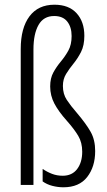

<svg xmlns="http://www.w3.org/2000/svg" viewBox="-20 -785 456 815"><path d="M338 -633Q338 -592 324 -564.5Q310 -537 292 -515Q274 -493 260.5 -471Q247 -449 247 -420Q247 -386 263.5 -361Q280 -336 307 -305Q346 -259 365 -225Q384 -191 384 -144Q384 -77 350 -33.5Q316 10 249 10Q226 10 202.5 4Q179 -2 161 -15V-68Q180 -55 201 -47Q222 -39 246 -39Q286 -39 307.5 -67.5Q329 -96 329 -141Q329 -180 312 -208.5Q295 -237 264 -272Q229 -311 211 -345Q193 -379 193 -418Q193 -453 206.5 -477.5Q220 -502 238 -523.5Q256 -545 270 -570Q284 -595 284 -632Q284 -670 265.5 -693.5Q247 -717 210 -717Q165 -717 143.5 -679Q122 -641 122 -575V0H68V-577Q68 -666 105 -715.5Q142 -765 211 -765Q272 -765 305 -729Q338 -693 338 -633Z"/></svg>

Font: Noto Sans Gurmukhi ExtraCondensed Light
Style: Regular
Weight: 300
Width: 2
Designer: Jelle Bosma - Monotype Design Team
Foundry: Monotype Imaging Inc.
Version: Version 2.004; ttfautohint (v1.8.4.7-5d5b)